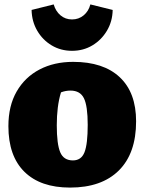

<svg xmlns="http://www.w3.org/2000/svg" viewBox="-20 -836 655 869"><path d="M297 13Q163 13 90.5 -58.5Q18 -130 18 -265Q18 -357 55.5 -422Q93 -487 159 -521.5Q225 -556 311 -556Q448 -556 522 -486.5Q596 -417 596 -287Q596 -142 518 -64.5Q440 13 297 13ZM310 -110Q348 -110 362.5 -147Q377 -184 377 -271Q377 -356 360 -391Q343 -426 299 -426Q277 -426 256 -418Q246 -385 241.5 -348Q237 -311 237 -269Q237 -184 252.5 -147Q268 -110 310 -110ZM306 -606Q255 -606 214 -630.5Q173 -655 148.5 -697Q124 -739 123 -791L223 -816Q232 -785 254 -766.5Q276 -748 306 -748Q336 -748 358.5 -766.5Q381 -785 389 -816L490 -791Q489 -739 464 -697Q439 -655 398 -630.5Q357 -606 306 -606Z"/></svg>

Font: Piazzolla SC Black
Style: Regular
Weight: 900
Designer: Juan Pablo del Peral
Foundry: Huerta Tipografica
Version: Version 1.330